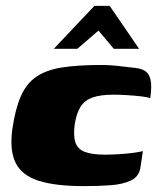

<svg xmlns="http://www.w3.org/2000/svg" viewBox="-20 -626 540 653"><path d="M265 7Q169 7 112 -11Q55 -29 33.5 -71.5Q12 -114 22 -187Q32 -256 51 -299Q70 -342 103.5 -365Q137 -388 190.5 -396.5Q244 -405 323 -405Q349 -405 374.5 -402.5Q400 -400 440 -395Q460 -393 473.5 -384.5Q487 -376 492 -355Q497 -334 491 -292Q481 -296 458.5 -298.5Q436 -301 411 -302.5Q386 -304 366 -304Q322 -304 295 -294.5Q268 -285 254 -263Q240 -241 234 -202Q229 -164 236.5 -141.5Q244 -119 268.5 -109.5Q293 -100 337 -100Q357 -100 383 -101.5Q409 -103 432 -106Q455 -109 466 -112L458 -59Q454 -26 426 -12.5Q398 1 356 4Q314 7 265 7ZM163 -460 301 -606H353L453 -460H367L315 -522L243 -460Z"/></svg>

Font: Genos Black
Style: Italic
Weight: 900
Italic angle: -8°
Version: Version 1.010